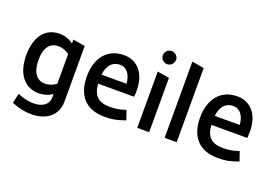

<svg xmlns="http://www.w3.org/2000/svg" viewBox="-121 -1104 2418 1678"><g transform="rotate(20 1088.5 -264.5)"><path d="M262 205C407 205 498 126 498 2V-515L386 -534V-498C348 -526 303 -541 256 -541C126 -541 45 -440 45 -265C45 -92 129 11 260 11C305 11 349 -2 386 -27V1C386 69 334 109 246 109C193 109 153 97 99 75L78 166C144 192 198 205 262 205ZM160 -265C160 -377 206 -435 283 -435C333 -435 369 -412 386 -399V-123C369 -111 333 -87 283 -87C201 -87 160 -154 160 -265Z M871 7C938 7 976 2 1062 -29L1032 -116L1017 -111C976 -97 937 -90 885 -90C778 -90 728 -138 721 -246H1055C1057 -271 1058 -281 1058 -305C1058 -459 980 -558 849 -558C696 -558 606 -444 606 -273C606 -100 693 7 871 7ZM722 -330C732 -419 776 -467 847 -467C907 -467 949 -414 954 -330Z M1174 -524V0H1285V-505ZM1167 -674C1167 -640 1195 -612 1228 -612C1262 -612 1290 -640 1290 -674C1290 -706 1262 -734 1228 -734C1195 -734 1167 -706 1167 -674Z M1429 -709V0H1541V-689Z M1924 7C1991 7 2029 2 2115 -29L2085 -116L2070 -111C2029 -97 1990 -90 1938 -90C1831 -90 1781 -138 1774 -246H2108C2110 -271 2111 -281 2111 -305C2111 -459 2033 -558 1902 -558C1749 -558 1659 -444 1659 -273C1659 -100 1746 7 1924 7ZM1775 -330C1785 -419 1829 -467 1900 -467C1960 -467 2002 -414 2007 -330Z"/></g></svg>

Font: All Genders v4
Style: Regular
Weight: 400
Designer: Rassam Alawdi
Foundry: Rassam Art
Version: Version 3.100;FEAKit 1.0